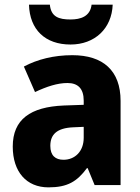

<svg xmlns="http://www.w3.org/2000/svg" viewBox="-20 -864 604 828"><path d="M466 -844H375C369 -793 328 -780 284 -780C234 -780 200 -791 195 -844H105C108 -736 175 -672 284 -672C389 -672 462 -741 466 -844ZM292 -626C212 -626 141 -608 83 -577L131 -467C182 -491 228 -506 271 -506C316 -506 341 -482 341 -430V-412L255 -409C111 -403 35 -349 35 -232C35 -123 94 -56 189 -56C271 -56 312 -81 355 -139H358L388 -66H500V-429C500 -560 424 -626 292 -626ZM296 -315 341 -317V-270C341 -211 303 -175 254 -175C219 -175 197 -193 197 -235C197 -283 224 -312 296 -315Z"/></svg>

Font: Noto Sans Malayalam UI SemiCondensed ExtraBold
Style: Regular
Weight: 800
Width: 4
Designer: Jelle Bosma - Monotype Design Team
Foundry: Monotype Imaging Inc.
Version: Version 2.104